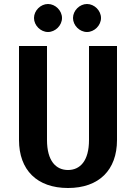

<svg xmlns="http://www.w3.org/2000/svg" viewBox="-20 -930 680 960"><path d="M425 -230C425 -125 380 -80 320 -80C260 -80 215 -125 215 -230V-700H75V-230C75 -80 165 10 320 10C475 10 565 -80 565 -230V-700H425ZM220 -910C183 -910 150 -877 150 -840C150 -803 183 -770 220 -770C257 -770 290 -803 290 -840C290 -877 257 -910 220 -910ZM415 -910C378 -910 345 -877 345 -840C345 -803 378 -770 415 -770C452 -770 485 -803 485 -840C485 -877 452 -910 415 -910Z"/></svg>

Font: Scada
Style: Bold
Weight: 700
Designer: Jovanny Lemonad
Foundry: Jovanny Lemonad
Version: Version 3.005